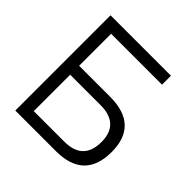

<svg xmlns="http://www.w3.org/2000/svg" viewBox="-177 -812 955 955"><g transform="rotate(45 300.0 -335.0)"><path d="M68 0H353C486 0 553 -64 553 -193C553 -319 486 -382 353 -382H135V-607H493V-670H68ZM135 -63V-319H349C437 -319 482 -276 482 -193C482 -105 437 -63 349 -63Z"/></g></svg>

Font: LT Wave Mono Light
Style: Regular
Weight: 300
Designer: Daniel Lyons
Version: Version 2.5 (Glyphs App)